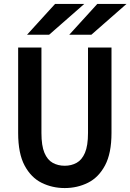

<svg xmlns="http://www.w3.org/2000/svg" viewBox="-20 -941 661 973"><path d="M308 12Q245 12 191.2 -14.5Q137.5 -41 104.8 -102Q72 -163 72 -267V-700H190V-267Q190 -202.5 205.2 -166.5Q220.5 -130.5 247.2 -115.8Q274 -101 308 -101Q341.5 -101 368.2 -115.8Q395 -130.5 410.5 -166.5Q426 -202.5 426 -267V-700H545V-267Q545 -164.5 512.5 -103.2Q480 -42 426 -15Q372 12 308 12ZM331 -765 473 -921H621L443 -765ZM117 -765 259 -921H407L229 -765Z"/></svg>

Font: Overpass Mono
Style: Bold
Weight: 700
Monospace: yes
Designer: Delve Withrington, Dave Bailey
Foundry: Delve Fonts LLC
Version: Version 4.000